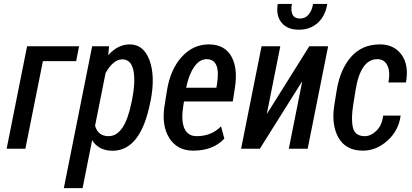

<svg xmlns="http://www.w3.org/2000/svg" viewBox="-20 -767 2123 990"><path d="M372.6 -451.7H201.2L110.8 0H14.2L119.6 -528.3H387.7Z M524.4 -390.6 470.2 -118.7Q485.4 -64.9 540 -64.9Q623 -64.9 657.7 -237.8L660.2 -248Q679.7 -345.7 668 -403.3Q656.2 -460.9 610.4 -460.9Q564.5 -460.9 524.4 -390.6ZM648.9 -538.1Q720.7 -538.1 751 -456.1Q781.2 -374 756.8 -248L754.4 -237.8Q705.1 10.3 560.5 10.3Q488.3 10.3 455.1 -44.4L405.8 203.1H309.1L455.1 -528.3H542.5L538.1 -483.9L539.1 -483.4Q587.9 -538.1 648.9 -538.1Z M1099.1 -334.5Q1119.1 -461.9 1045.4 -461.9Q1008.3 -461.9 980.5 -420.9Q952.6 -379.9 939.9 -314.5H1095.7ZM976.1 9.8Q894 9.8 853 -55.2Q812 -120.1 828.6 -222.7L840.8 -299.8Q858.4 -409.2 917 -473.6Q975.6 -538.1 1056.6 -538.1Q1137.2 -538.1 1172.4 -477.1Q1207.5 -416 1190.9 -312L1180.2 -243.7H928.7L925.3 -222.7Q913.1 -149.4 929.7 -107.4Q946.3 -65.4 994.1 -64.9Q1070.8 -64.9 1119.6 -115.7L1136.7 -52.2Q1079.1 9.8 976.1 9.8Z M1574.7 -528.3H1671.9L1566.4 0H1469.2L1538.1 -345.7L1537.1 -346.2L1319.8 0H1223.1L1328.6 -528.3H1425.3L1356 -181.2L1356.9 -180.7ZM1412.1 -746.6H1484.9Q1472.2 -671.4 1527.3 -671.4Q1554.7 -671.4 1571.8 -692.4Q1588.9 -713.4 1594.2 -746.6H1667.5Q1657.2 -683.6 1617.7 -648.4Q1578.1 -613.3 1519.5 -613.8Q1460.9 -614.3 1431.6 -650.4Q1402.3 -686.5 1412.1 -746.6Z M1861.8 -64.9Q1893.6 -65.4 1921.9 -93.8Q1950.2 -122.1 1955.6 -170.9H2045.9Q2035.2 -92.8 1977.5 -41.5Q1919.9 9.8 1851.6 9.8Q1763.7 9.8 1725.6 -56.6Q1687.5 -123 1704.1 -227.1L1715.8 -299.8Q1733.4 -409.2 1790 -473.6Q1846.7 -538.1 1939 -538.1Q2012.2 -538.1 2050.8 -484.4Q2089.4 -430.7 2073.2 -341.8H1982.9Q1993.2 -396.5 1977.5 -429.2Q1961.9 -461.9 1925.8 -461.9Q1838.4 -461.9 1813 -299.8L1801.3 -227.1Q1789.1 -150.4 1800.3 -107.4Q1811.5 -64.5 1861.8 -64.9Z"/></svg>

Font: RobotoCondensed-Italic
Style: Italic
Weight: 400
Designer: Google
Version: Version 1.200311; 2013